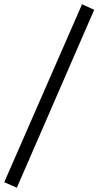

<svg xmlns="http://www.w3.org/2000/svg" viewBox="-45 -714 462 901"><path d="M34 167 -25 141 340 -694 397 -668Z"/></svg>

Font: Faustina
Style: Regular
Weight: 400
Designer: Alfonso Garcia
Foundry: http://www.omnibus-type.com
Version: Version 1.200